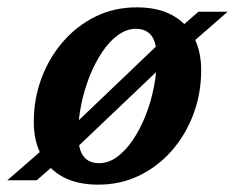

<svg xmlns="http://www.w3.org/2000/svg" viewBox="-53 -491 640 523"><path d="M319.5 -471Q377.5 -471 416.5 -449.5Q455.5 -428 475.2 -389.5Q495 -351 495 -300Q495 -237 474.2 -181Q453.5 -125 415.8 -81.5Q378 -38 326.8 -13Q275.5 12 214.5 12Q157 12 117.8 -9.5Q78.5 -31 58.8 -69.5Q39 -108 39 -159Q39 -221.5 60 -277.8Q81 -334 118.8 -377.5Q156.5 -421 207.5 -446Q258.5 -471 319.5 -471ZM217 -46.5Q242.5 -46.5 265.8 -63.5Q289 -80.5 308.8 -109.5Q328.5 -138.5 343.2 -175.5Q358 -212.5 366 -253Q374 -293.5 374 -332.5Q374 -374.5 359.8 -393.5Q345.5 -412.5 317 -412.5Q292 -412.5 268.5 -395.5Q245 -378.5 225.5 -349.5Q206 -320.5 191.2 -283.5Q176.5 -246.5 168.2 -206Q160 -165.5 160 -126.5Q160 -84.5 174.2 -65.5Q188.5 -46.5 217 -46.5ZM487.5 -459H567L452.5 -359L420.5 -340.5L143 -76.5L112.5 -57L47 0H-33L81 -99L113 -117L391 -382.5L422 -402Z"/></svg>

Font: Newsreader SemiBold
Style: Italic
Weight: 600
Italic angle: -17°
Designer: Hugues Gentile
Foundry: Production Type
Version: Version 1.003